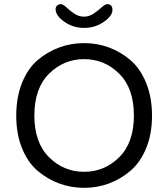

<svg xmlns="http://www.w3.org/2000/svg" viewBox="-20 -894 807 922"><path d="M265.5 -666.5Q322 -687 384 -687Q446 -687 502 -666.5Q558 -646 605.5 -606Q653 -566 681.5 -496.5Q710 -427 710 -338.5Q710 -250 681.5 -181.5Q653 -113 605.5 -73Q558 -33 502 -12.5Q446 8 384 8Q322 8 265.5 -12.5Q209 -33 161.5 -73Q114 -113 86 -181.5Q58 -250 58 -338.5Q58 -427 86 -496.5Q114 -566 161.5 -606Q209 -646 265.5 -666.5ZM552.5 -540Q482 -610 384 -610Q286 -610 215.5 -540Q145 -470 145 -339.5Q145 -209 215.5 -139Q286 -69 384 -69Q482 -69 552.5 -139Q623 -209 623 -339.5Q623 -470 552.5 -540ZM495 -874Q520 -874 520 -846Q520 -818 478.5 -789Q437 -760 384 -760Q331 -760 289 -789.5Q247 -819 247 -850Q247 -861 254.5 -867.5Q262 -874 272.5 -874Q283 -874 298.5 -859Q314 -844 336 -829Q358 -814 383 -814Q408 -814 430 -829Q452 -844 468.5 -859Q485 -874 495 -874Z"/></svg>

Font: Merge One
Style: Regular
Weight: 400
Designer: Kosal Sen
Foundry: Philatype
Version: Version 1.001